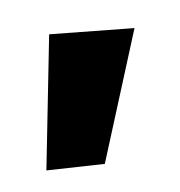

<svg xmlns="http://www.w3.org/2000/svg" viewBox="-184 -904 346 370"><g transform="rotate(-15 -11.5 -719.5)"><path d="M-129 -602 -56 -854 106 -823 -17 -585Z"/></g></svg>

Font: Qjlgwqiwhsfqbnnlvksmvfsycuq
Style: Regular
Weight: 700
Italic angle: -8°
Designer: Carrois Corporate & Edenspiekermann
Foundry: Carrois Corporate GbR & Edenspiekermann AG
Version: Version 2.001